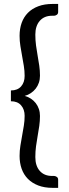

<svg xmlns="http://www.w3.org/2000/svg" viewBox="-20 -786 341 951"><path d="M238 -708H248C252 -708 256.3 -709.5 261 -712.5C265.7 -715.5 268 -720.3 268 -727V-766.5H241C214 -766.5 190.2 -762.7 169.8 -755C149.2 -747.3 132.1 -736.5 118.2 -722.5C104.4 -708.5 94.1 -691.8 87.2 -672.5C80.4 -653.2 77 -632 77 -609C77 -591.7 78.3 -574.7 81 -558C83.7 -541.3 86.5 -524.8 89.5 -508.5C92.5 -492.2 95.3 -475.8 98 -459.5C100.7 -443.2 102 -426.7 102 -410C102 -388.7 96.2 -371.3 84.5 -358C72.8 -344.7 56 -338 34 -338V-284.5C56 -284.5 72.8 -277.8 84.5 -264.2C96.2 -250.8 102 -233.5 102 -212.5C102 -195.8 100.7 -179.3 98 -163C95.3 -146.7 92.5 -130.2 89.5 -113.8C86.5 -97.2 83.7 -80.8 81 -64.2C78.3 -47.8 77 -30.8 77 -13.5C77 9.5 80.4 30.7 87.2 50C94.1 69.3 104.4 86 118.2 100C132.1 114 149.2 124.9 169.8 132.8C190.2 140.6 214 144.5 241 144.5H268V104.5C268 97.8 265.7 93 261 90C256.3 87 252 85.5 248 85.5H238C212 85.5 191.7 77.2 177 60.5C162.3 43.8 155 21 155 -8C155 -26.7 156.2 -44.7 158.5 -62C160.8 -79.3 163.5 -96.2 166.5 -112.8C169.5 -129.2 172.2 -145.7 174.5 -162C176.8 -178.3 178 -194.8 178 -211.5C178 -223.8 176.2 -235.4 172.5 -246.2C168.8 -257.1 163.6 -266.8 156.8 -275.5C149.9 -284.2 141.9 -291.5 132.8 -297.5C123.6 -303.5 113.5 -308 102.5 -311C113.5 -314 123.6 -318.6 132.8 -324.8C141.9 -330.9 149.9 -338.3 156.8 -347C163.6 -355.7 168.8 -365.4 172.5 -376.2C176.2 -387.1 178 -398.7 178 -411C178 -427.7 176.8 -444.2 174.5 -460.5C172.2 -476.8 169.5 -493.2 166.5 -509.8C163.5 -526.2 160.8 -543.2 158.5 -560.5C156.2 -577.8 155 -595.8 155 -614.5C155 -643.2 162.3 -665.9 177 -682.8C191.7 -699.6 212 -708 238 -708Z"/></svg>

Font: LatoLatin
Style: Regular
Weight: 400
Designer: Lukasz Dziedzic with Adam Twardoch and Botio Nikoltchev
Foundry: tyPoland Lukasz Dziedzic
Version: Version 2.015; 2015-08-06; http://www.latofonts.com/